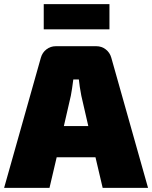

<svg xmlns="http://www.w3.org/2000/svg" viewBox="-29 -915 741 935"><path d="M504 -772H184V-895H504ZM436 -149H247L212 0H-9L170 -634Q177 -659 197 -674.5Q217 -690 243 -690H440Q466 -690 486 -674.5Q506 -659 513 -634L692 0H471ZM401 -301 367 -449Q358 -496 355 -528H328Q322 -480 316 -449L282 -301Z"/></svg>

Font: Exo 2.0 Black
Style: Regular
Weight: 900
Designer: Natanael Gama
Version: Version 1.001;PS 001.001;hotconv 1.0.70;makeotf.lib2.5.58329